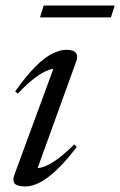

<svg xmlns="http://www.w3.org/2000/svg" viewBox="-20 -664 434 694"><path d="M32.5 -33.5 178 -429 189.5 -416Q175 -418 154 -410.2Q133 -402.5 105.8 -382.2Q78.5 -362 44.5 -325.5L35 -334Q74.5 -389.5 107 -422.2Q139.5 -455 167.8 -469.5Q196 -484 220.5 -484Q246 -484 254.5 -472.5Q263 -461 255 -440.5L110 -40L99.5 -58.5Q113 -54 133 -59.5Q153 -65 181.8 -84.8Q210.5 -104.5 248.5 -142L257.5 -133Q218 -81 184.5 -49.5Q151 -18 123.2 -4Q95.5 10 71.5 10Q43 10 33.5 -0.2Q24 -10.5 32.5 -33.5ZM124.5 -601 138 -644H394.5L381 -601Z"/></svg>

Font: Newsreader 48pt
Style: Italic
Weight: 400
Italic angle: -17°
Version: Version 1.003